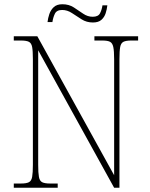

<svg xmlns="http://www.w3.org/2000/svg" viewBox="-20 -885 708 905"><path d="M45 0V-20H79Q104 -20 116 -26Q128 -32 131.5 -51Q135 -70 135 -108V-606Q135 -645 131.5 -663.5Q128 -682 116 -688Q104 -694 79 -694H45V-714H156L518 -59V-606Q518 -645 514 -663.5Q510 -682 498.5 -688Q487 -694 462 -694H425V-714H631V-694H599Q574 -694 562 -688Q550 -682 546.5 -663.5Q543 -645 543 -606V0H518L160 -648V-108Q160 -70 163.5 -51Q167 -32 179 -26Q191 -20 216 -20H252V0ZM418 -779Q388 -779 364.5 -794Q341 -809 319 -823.5Q297 -838 273 -838Q247 -838 238.5 -820Q230 -802 227 -781H204Q206 -799 212.5 -818.5Q219 -838 233.5 -851.5Q248 -865 274 -865Q305 -865 328 -850Q351 -835 372 -820.5Q393 -806 417 -806Q443 -806 451.5 -822.5Q460 -839 463 -860H486Q484 -841 478 -822.5Q472 -804 458 -791.5Q444 -779 418 -779Z"/></svg>

Font: Noto Serif Georgian SemiCondensed Thin
Style: Regular
Weight: 100
Width: 4
Designer: Monotype Design Team, Akaki Razmadze
Foundry: Google LLC
Version: Version 2.003; ttfautohint (v1.8.4.7-5d5b)